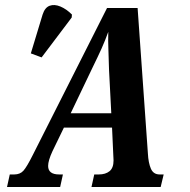

<svg xmlns="http://www.w3.org/2000/svg" viewBox="-20 -746 758 766"><path d="M8 0 19 -50H37Q60 -50 73.5 -65Q87 -80 111 -128L407 -714H529L570 -134Q572 -96 582 -73Q592 -50 617 -50H633L621 0H345L356 -50H374Q401 -50 417 -63Q433 -76 433 -106Q433 -111 432.5 -117Q432 -123 432 -127L427 -237H235L189 -142Q172 -105 172 -84Q172 -50 216 -50H231L220 0ZM349 -476 262 -294H424L415 -467Q414 -511 412.5 -547Q411 -583 412 -619Q399 -583 385.5 -553Q372 -523 349 -476ZM146 -517 103 -533 150 -688Q159 -716 178 -723Q197 -730 221 -720Q245 -710 267 -688L266 -676Z"/></svg>

Font: Noto Serif ExtraCondensed
Style: Bold Italic
Weight: 700
Width: 2
Italic angle: -12°
Designer: Monotype Design Team
Foundry: Monotype Imaging Inc.
Version: Version 2.013; ttfautohint (v1.8.4.7-5d5b)